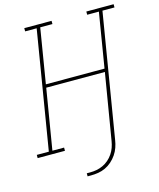

<svg xmlns="http://www.w3.org/2000/svg" viewBox="-149 -827 907 1094"><g transform="rotate(-15 304.5 -280.5)"><path d="M230 174V156H250Q269 156 288 152.5Q307 149 325.5 140.5Q344 132 359.5 118.5Q375 105 386.5 88Q398 71 404.5 52.5Q411 34 414 15L479 -375H133L74 -19H143V0H-18V-19H53L168 -716H100V-735H261V-716H189L136 -394H482L535 -716H466V-735H627V-716H556L435 15Q432 36 424.5 57.5Q417 79 404 98Q391 117 373.5 132.5Q356 148 335.5 157.5Q315 167 293.5 170.5Q272 174 250 174Z"/></g></svg>

Font: Iosevka Etoile Thin
Style: Italic
Weight: 100
Italic angle: -9°
Designer: Belleve Invis
Foundry: Belleve Invis
Version: Version 22.1.2; ttfautohint (v1.8.4)